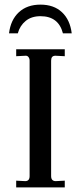

<svg xmlns="http://www.w3.org/2000/svg" viewBox="-20 -810 350 830"><path d="M50 0V-29L89 -27Q108 -27 108 -49V-548Q108 -557 103 -563.5Q98 -570 89 -569L50 -567V-597H260V-567L221 -569H219Q201 -569 201 -548V-49Q201 -27 221 -27L260 -29V0ZM19 -666Q26 -724 61.5 -757Q97 -790 155 -790Q213 -790 248 -757Q283 -724 290 -666H252Q233 -740 155 -740Q116 -740 91 -719.5Q66 -699 57 -666Z"/></svg>

Font: UnnaRegular
Style: Regular
Weight: 400
Designer: Jorge de Buen Unna
Foundry: Omnibus-Type
Version: Version 2.008;hotconv 1.0.109;makeotfexe 2.5.65596